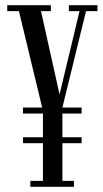

<svg xmlns="http://www.w3.org/2000/svg" viewBox="-20 -720 396 740"><path d="M97 0V-23H145.5V-168H68.5V-191H145.5V-282.5H68.5V-305.5H142.5L53 -677H8V-700H176V-677H138L209.5 -356L286.5 -677H245.5V-700H355.5V-677H311.5L220.5 -305.5H294.5V-282.5H220.5V-191H294.5V-168H220.5V-23H265V0Z"/></svg>

Font: Imbue 50pt
Style: Regular
Weight: 400
Designer: Tyler Finck
Foundry: Etcetera Type Company
Version: Version 1.102; ttfautohint (v1.8.3)